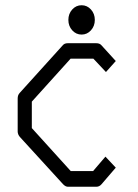

<svg xmlns="http://www.w3.org/2000/svg" viewBox="-20 -762 526 733"><path d="M422 -529 384.5 -487 336.5 -538H249.5L101.5 -374V-273L250 -109H335.5L382.5 -164L422 -122L367 -58Q359 -49 347.5 -49H239.5Q230 -49 220.5 -59L56 -239Q47.5 -249 47.5 -260V-386Q47.5 -399 55 -407L219.5 -589Q226 -597 238.5 -597H347.5Q360 -597 366.5 -590ZM255.8 -646.2Q241 -662.5 241 -686Q241 -709.5 255.8 -725.8Q270.5 -742 291.5 -742Q312.5 -742 327.2 -725.8Q342 -709.5 342 -686Q342 -662.5 327.2 -646.2Q312.5 -630 291.5 -630Q270.5 -630 255.8 -646.2Z"/></svg>

Font: 3270 Nerd Font Mono SemCond
Style: Regular
Weight: 400
Monospace: yes
Version: Version 3.0.1;Nerd Fonts 3.1.1